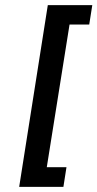

<svg xmlns="http://www.w3.org/2000/svg" viewBox="-20 -603 381 751"><path d="M55 128 167 -583H341L329 -507H252L163 51H240L228 128Z"/></svg>

Font: Rokkitt Medium
Style: Italic
Weight: 500
Italic angle: -9°
Designer: Vernon Adams
Foundry: Vernon Adams
Version: Version 3.103